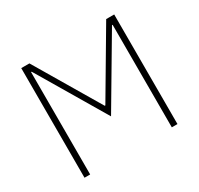

<svg xmlns="http://www.w3.org/2000/svg" viewBox="-148 -879 1096 1059"><g transform="rotate(-30 400.0 -349.0)"><path d="M104 0H140V-652H144L400 -220L656 -653H660V0H696V-698H645L403 -288H399L156 -698H104Z"/></g></svg>

Font: IBM Plex Thai ExtraLight
Style: Regular
Weight: 200
Designer: Mike Abbink, Paul van der Laan, Pieter van Rosmalen, Ben Mitchell, Mark Frömberg
Foundry: Bold Monday
Version: Version 1.0